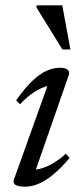

<svg xmlns="http://www.w3.org/2000/svg" viewBox="-20 -690 308 720"><path d="M32.5 -17.5 162.5 -380.5 177 -369.5Q161 -370 140.2 -361.5Q119.5 -353 97.5 -337.2Q75.5 -321.5 55.5 -299L40.5 -313.5Q75 -362.5 103.8 -389Q132.5 -415.5 157.5 -425.8Q182.5 -436 205 -436Q224 -436 233.2 -428.8Q242.5 -421.5 238 -408.5L108 -35.5L99.5 -54.5Q116 -52.5 137.2 -59Q158.5 -65.5 181.8 -79.5Q205 -93.5 227 -113.5L241 -97.5Q206 -56.5 176.5 -33Q147 -9.5 122.2 0.2Q97.5 10 75 10Q47.5 10 37.5 3Q27.5 -4 32.5 -17.5ZM244 -504.5H214L117 -661.5V-670H213.5Z"/></svg>

Font: Newsreader 18pt
Style: Italic
Weight: 400
Italic angle: -17°
Version: Version 1.003